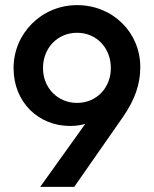

<svg xmlns="http://www.w3.org/2000/svg" viewBox="-20 -730 602 750"><path d="M137 0H270L461 -274C507 -341 528 -401 528 -468C528 -603 421 -710 281 -710C143 -710 33 -600 33 -464C33 -329 132 -238 253 -238C277 -238 296 -241 313 -246ZM148 -464C148 -543 205 -602 281 -602C357 -602 413 -543 413 -464C413 -387 357 -328 281 -328C206 -328 148 -386 148 -464Z"/></svg>

Font: MV Cash Medium
Style: Regular
Weight: 500
Designer: Rodrigo Fuenzalida
Foundry: fragTYPE
Version: Version 1.100;Glyphs 3.1.2 (3151)